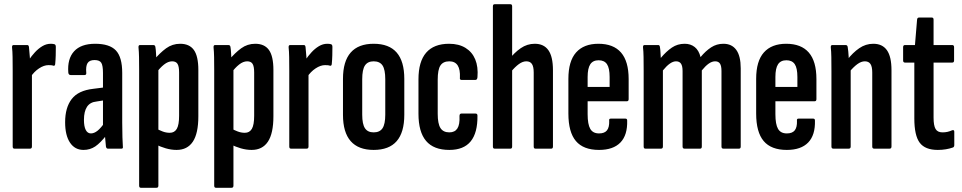

<svg xmlns="http://www.w3.org/2000/svg" viewBox="-20 -703 4551 908"><path d="M48 0Q40 0 40 -10V-367Q40 -406 39.5 -433.5Q39 -461 37 -478Q36 -490 44 -490H109Q116 -490 117 -480Q119 -462 121 -434.5Q123 -407 123 -391L131 -376V-10Q131 0 122 0ZM124 -338 117 -420Q129 -438 145 -455.5Q161 -473 180 -484.5Q199 -496 220 -496Q230 -496 237 -494Q241 -493 242.5 -489.5Q244 -486 244 -481Q244 -461 243.5 -441Q243 -421 241 -400Q240 -391 233 -392Q228 -394 222 -394.5Q216 -395 209 -395Q188 -395 164.5 -379.5Q141 -364 124 -338Z M490 0Q483 0 481 -10Q479 -27 477 -53.5Q475 -80 475 -99L467 -108V-358Q467 -393 459 -406Q451 -419 427 -419Q403 -419 394 -404.5Q385 -390 388 -358Q389 -348 379 -348H315Q304 -348 303 -360Q298 -425 330.5 -460.5Q363 -496 430 -496Q498 -496 528 -464.5Q558 -433 558 -358V-123Q558 -81 559 -54Q560 -27 561 -11Q563 0 555 0ZM375 6Q334 6 311 -28.5Q288 -63 288 -125Q288 -194 319 -234.5Q350 -275 421 -283L476 -290L475 -229L437 -223Q406 -220 391.5 -198Q377 -176 377 -136Q377 -105 385.5 -88.5Q394 -72 410 -72Q425 -72 441 -84.5Q457 -97 480 -130L486 -67Q455 -27 430.5 -10.5Q406 6 375 6Z M815 6Q790 6 764 -1.5Q738 -9 718 -20L717 -96Q732 -88 748.5 -81.5Q765 -75 783 -75Q805 -75 816 -93.5Q827 -112 827 -156V-360Q827 -389 819.5 -401Q812 -413 794 -413Q775 -413 755.5 -397.5Q736 -382 718 -357L707 -418Q736 -453 765.5 -474.5Q795 -496 832 -496Q876 -496 897 -466.5Q918 -437 918 -372V-153Q918 -72 892 -33Q866 6 815 6ZM646 185Q638 185 638 175V-372Q638 -407 637.5 -433Q637 -459 635 -478Q634 -490 642 -490H705Q714 -490 715 -480Q717 -469 718 -449Q719 -429 720 -410L729 -382V175Q729 185 720 185Z M1170 6Q1145 6 1119 -1.5Q1093 -9 1073 -20L1072 -96Q1087 -88 1103.5 -81.5Q1120 -75 1138 -75Q1160 -75 1171 -93.5Q1182 -112 1182 -156V-360Q1182 -389 1174.5 -401Q1167 -413 1149 -413Q1130 -413 1110.5 -397.5Q1091 -382 1073 -357L1062 -418Q1091 -453 1120.5 -474.5Q1150 -496 1187 -496Q1231 -496 1252 -466.5Q1273 -437 1273 -372V-153Q1273 -72 1247 -33Q1221 6 1170 6ZM1001 185Q993 185 993 175V-372Q993 -407 992.5 -433Q992 -459 990 -478Q989 -490 997 -490H1060Q1069 -490 1070 -480Q1072 -469 1073 -449Q1074 -429 1075 -410L1084 -382V175Q1084 185 1075 185Z M1356 0Q1348 0 1348 -10V-367Q1348 -406 1347.5 -433.5Q1347 -461 1345 -478Q1344 -490 1352 -490H1417Q1424 -490 1425 -480Q1427 -462 1429 -434.5Q1431 -407 1431 -391L1439 -376V-10Q1439 0 1430 0ZM1432 -338 1425 -420Q1437 -438 1453 -455.5Q1469 -473 1488 -484.5Q1507 -496 1528 -496Q1538 -496 1545 -494Q1549 -493 1550.5 -489.5Q1552 -486 1552 -481Q1552 -461 1551.5 -441Q1551 -421 1549 -400Q1548 -391 1541 -392Q1536 -394 1530 -394.5Q1524 -395 1517 -395Q1496 -395 1472.5 -379.5Q1449 -364 1432 -338Z M1747 6Q1675 6 1638.5 -35.5Q1602 -77 1602 -160V-330Q1602 -413 1638.5 -454.5Q1675 -496 1747 -496Q1820 -496 1856 -454.5Q1892 -413 1892 -330V-160Q1892 -77 1856 -35.5Q1820 6 1747 6ZM1747 -77Q1776 -77 1789 -96.5Q1802 -116 1802 -161V-328Q1802 -374 1789 -393.5Q1776 -413 1747 -413Q1719 -413 1706 -393.5Q1693 -374 1693 -328V-161Q1693 -116 1706 -96.5Q1719 -77 1747 -77Z M2105 6Q2031 6 1995 -36.5Q1959 -79 1959 -165V-328Q1959 -412 1995.5 -454Q2032 -496 2104 -496Q2150 -496 2181.5 -476.5Q2213 -457 2227.5 -422Q2242 -387 2238 -338Q2237 -325 2228 -325H2162Q2158 -325 2156 -328Q2154 -331 2155 -335Q2157 -374 2144.5 -393.5Q2132 -413 2105 -413Q2076 -413 2063 -393.5Q2050 -374 2050 -326V-165Q2050 -118 2063 -97.5Q2076 -77 2105 -77Q2131 -77 2143 -95.5Q2155 -114 2153 -154Q2153 -166 2162 -166H2229Q2238 -166 2238 -156Q2239 -75 2206 -34.5Q2173 6 2105 6Z M2512 0Q2504 0 2504 -10V-360Q2504 -388 2495.5 -400.5Q2487 -413 2469 -413Q2452 -413 2434 -400Q2416 -387 2396 -363L2385 -419Q2412 -454 2442.5 -475Q2473 -496 2509 -496Q2552 -496 2573.5 -465.5Q2595 -435 2595 -371V-10Q2595 0 2587 0ZM2319 0Q2311 0 2311 -10V-673Q2311 -683 2319 -683H2394Q2402 -683 2402 -673V-10Q2402 0 2394 0Z M2813 6Q2739 6 2703.5 -36Q2668 -78 2668 -166V-330Q2668 -414 2704.5 -455Q2741 -496 2810 -496Q2881 -496 2917 -454.5Q2953 -413 2953 -329V-234Q2953 -224 2944 -224H2759V-163Q2759 -115 2771.5 -93.5Q2784 -72 2813 -72Q2839 -72 2850.5 -86.5Q2862 -101 2861 -131Q2859 -142 2868 -142H2938Q2946 -142 2946 -133Q2948 -64 2914 -29Q2880 6 2813 6ZM2759 -292H2863V-339Q2863 -381 2850.5 -399.5Q2838 -418 2811 -418Q2784 -418 2771.5 -399Q2759 -380 2759 -339Z M3032 0Q3024 0 3024 -10V-367Q3024 -406 3023.5 -433.5Q3023 -461 3021 -478Q3020 -490 3028 -490H3093Q3100 -490 3101 -480Q3103 -468 3103.5 -455Q3104 -442 3105 -429Q3131 -460 3157.5 -478Q3184 -496 3218 -496Q3246 -496 3265.5 -480.5Q3285 -465 3293 -433Q3317 -462 3343 -479Q3369 -496 3401 -496Q3441 -496 3462 -467Q3483 -438 3483 -380V-10Q3483 0 3475 0H3401Q3392 0 3392 -10V-367Q3392 -391 3385 -402Q3378 -413 3362 -413Q3347 -413 3331.5 -402Q3316 -391 3299 -370V-10Q3299 0 3291 0H3217Q3208 0 3208 -10V-367Q3208 -391 3200.5 -402Q3193 -413 3177 -413Q3163 -413 3147.5 -402Q3132 -391 3115 -370V-10Q3115 0 3106 0Z M3701 6Q3627 6 3591.5 -36Q3556 -78 3556 -166V-330Q3556 -414 3592.5 -455Q3629 -496 3698 -496Q3769 -496 3805 -454.5Q3841 -413 3841 -329V-234Q3841 -224 3832 -224H3647V-163Q3647 -115 3659.5 -93.5Q3672 -72 3701 -72Q3727 -72 3738.5 -86.5Q3750 -101 3749 -131Q3747 -142 3756 -142H3826Q3834 -142 3834 -133Q3836 -64 3802 -29Q3768 6 3701 6ZM3647 -292H3751V-339Q3751 -381 3738.5 -399.5Q3726 -418 3699 -418Q3672 -418 3659.5 -399Q3647 -380 3647 -339Z M4114 0Q4105 0 4105 -10V-360Q4105 -388 4096.5 -400.5Q4088 -413 4070 -413Q4053 -413 4035 -400Q4017 -387 3997 -363L3986 -419Q4013 -454 4043.5 -475Q4074 -496 4110 -496Q4153 -496 4174.5 -465.5Q4196 -435 4196 -371V-10Q4196 0 4187 0ZM3921 0Q3912 0 3912 -10V-367Q3912 -406 3911.5 -433.5Q3911 -461 3909 -478Q3908 -490 3916 -490H3979Q3988 -490 3989 -480Q3992 -462 3993.5 -434.5Q3995 -407 3995 -391L4003 -376V-10Q4003 0 3994 0Z M4415 6Q4355 6 4329.5 -28Q4304 -62 4304 -143V-407H4260Q4251 -407 4251 -417V-480Q4251 -490 4260 -490H4307L4317 -610Q4318 -620 4326 -620H4387Q4395 -620 4395 -610V-490H4483Q4492 -490 4492 -480V-417Q4492 -407 4483 -407H4395V-147Q4395 -109 4404.5 -93Q4414 -77 4437 -77Q4450 -77 4461 -79.5Q4472 -82 4483 -87Q4493 -90 4493 -80V-17Q4493 -7 4485 -5Q4471 0 4453 3Q4435 6 4415 6Z"/></svg>

Font: Sofia Sans Extra Condensed SemiBold
Style: Regular
Weight: 600
Designer: Botio Nikoltchev, Ani Petrova
Foundry: lettersoup
Version: Version 4.101